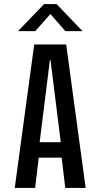

<svg xmlns="http://www.w3.org/2000/svg" viewBox="-20 -917 490 937"><path d="M398 0H298.5L281 -147.5H169L151.5 0H52L147 -700H303ZM223.5 -624 173.5 -223H276.5L226.5 -624ZM68 -765 195 -897H256L383 -765H299L226 -848.5L152 -765Z"/></svg>

Font: Trispace Condensed
Style: Regular
Weight: 400
Width: 3
Designer: Tyler Finck
Foundry: Etcetera Type Company
Version: Version 1.210; ttfautohint (v1.8.3)